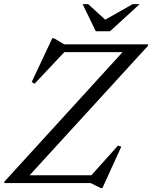

<svg xmlns="http://www.w3.org/2000/svg" viewBox="-38 -904 752 948"><path d="M694 -685 691.5 -676.5 98 -27.5 88.5 -38.5H413L544.5 -185L561 -180L467.5 25H460L410 0H-17.5L-15 -8.5L577.5 -658L603 -646.5H279.5L132.5 -490.5L118.5 -499L220 -715H229L279 -685ZM651.5 -883.5 505 -749.5H435L370 -883.5H397.5L489.5 -799.5H468.5L617 -883.5Z"/></svg>

Font: Newsreader 36pt
Style: Italic
Weight: 400
Italic angle: -17°
Designer: Hugues Gentile
Foundry: Production Type
Version: Version 1.003